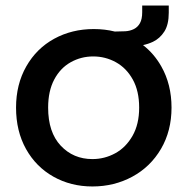

<svg xmlns="http://www.w3.org/2000/svg" viewBox="-20 -665 678 694"><path d="M314 9Q236 9 173 -26.5Q110 -62 74 -126.5Q38 -191 38 -276Q38 -360 75 -425Q112 -490 176 -525Q240 -560 319 -560Q359 -560 395 -551Q415 -551 433 -552Q450 -553 464 -560Q478 -567 486 -581.5Q494 -596 494 -621V-645H590V-619Q590 -576 574 -551Q558 -526 533 -514Q516 -506 497 -502Q537 -471 563 -425Q600 -360 600 -276Q600 -192 562 -127Q524 -62 458.5 -26.5Q393 9 314 9ZM314 -90Q358 -90 396.5 -111Q435 -132 459 -174Q483 -216 483 -276Q483 -336 460 -377.5Q437 -419 399 -440Q361 -461 317 -461Q273 -461 235.5 -440Q198 -419 176 -377.5Q154 -336 154 -276Q154 -187 199.5 -138.5Q245 -90 314 -90Z"/></svg>

Font: Fz Poppins Med
Style: Regular
Weight: 500
Designer: Ninad Kale (Devanagari), Jonny Pinhorn (Latin)
Foundry: Indian Type Foundry
Version: Vit hóa bi Vntype.Com & FontZin.Com